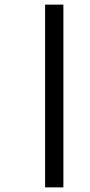

<svg xmlns="http://www.w3.org/2000/svg" viewBox="-20 -764 389 830"><path d="M175 46V-744H254V46Z"/></svg>

Font: Noto Sans Telugu UI SemiCondensed
Style: Regular
Weight: 400
Width: 4
Designer: Jelle Bosma - Monotype Design Team
Foundry: Monotype Imaging Inc.
Version: Version 2.005; ttfautohint (v1.8.4.7-5d5b)